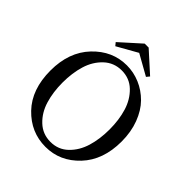

<svg xmlns="http://www.w3.org/2000/svg" viewBox="-251 -1098 1275 1275"><g transform="rotate(45 386.0 -460.5)"><path d="M386.7 -866.2 243.2 -785.2 225.6 -806.6 369.1 -935.5H406.2L548.8 -806.6L531.2 -785.2ZM262.7 -80.1Q314.5 -31.2 387.7 -31.2Q460.9 -31.2 511.7 -80.1Q562.5 -128.9 585 -203.1Q607.4 -277.3 607.4 -367.2Q607.4 -457 585 -530.8Q562.5 -604.5 511.7 -653.3Q460.9 -702.1 387.7 -702.1Q314.5 -702.1 262.7 -653.3Q210.9 -604.5 188.5 -530.8Q166 -457 166 -367.2Q166 -277.3 188.5 -203.1Q210.9 -128.9 262.7 -80.1ZM387.7 -750Q452.1 -750 511.7 -724.6Q571.3 -699.2 618.2 -651.9Q665 -604.5 692.9 -530.8Q720.7 -457 720.7 -367.2Q720.7 -193.4 622.1 -88.9Q523.4 15.6 387.7 15.6Q250 15.6 151.4 -86.9Q52.7 -189.5 52.7 -367.2Q52.7 -540 152.3 -645Q252 -750 387.7 -750Z"/></g></svg>

Font: GenYoMin TW TTF Medium
Style: Regular
Weight: 500
Version: Version 1.300